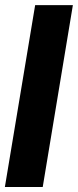

<svg xmlns="http://www.w3.org/2000/svg" viewBox="-21 -748 312 768"><path d="M270.5 -727.5 149.9 0H-1.5L119.6 -727.5Z"/></svg>

Font: Inter Tight
Style: Bold Italic
Weight: 700
Italic angle: -9.39999°
Designer: Rasmus Andersson
Foundry: rsms
Version: Version 3.004